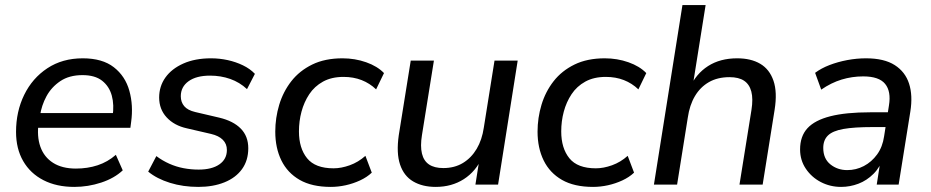

<svg xmlns="http://www.w3.org/2000/svg" viewBox="-20 -725 3658 754"><path d="M272 9Q202 9 150.5 -17.5Q99 -44 71 -92.5Q43 -141 43 -207Q43 -287 75 -352.5Q107 -418 166 -457Q225 -496 305 -496Q382 -496 427 -461Q472 -426 488 -368.5Q504 -311 495 -246L492 -223H114L122 -281H440L422 -267Q429 -313 419 -349.5Q409 -386 381 -408Q353 -430 304 -430Q252 -430 217 -406.5Q182 -383 162.5 -347Q143 -311 137 -270L132 -245Q124 -190 138.5 -149Q153 -108 188.5 -85.5Q224 -63 278 -63Q324 -63 363.5 -76Q403 -89 435 -117L462 -56Q429 -25 377.5 -8Q326 9 272 9Z M759 9Q699 9 647.5 -7Q596 -23 562 -51L594 -112Q618 -94 645 -82Q672 -70 701 -64.5Q730 -59 760 -59Q812 -59 841.5 -79.5Q871 -100 871 -136Q871 -160 855 -176Q839 -192 809 -199L714 -221Q664 -232 634.5 -264Q605 -296 605 -342Q605 -386 629.5 -420.5Q654 -455 700 -475.5Q746 -496 809 -496Q842 -496 874 -489Q906 -482 934 -468.5Q962 -455 981 -435L950 -375Q921 -402 884 -415Q847 -428 805 -428Q751 -428 720.5 -406Q690 -384 690 -347Q690 -324 703.5 -308Q717 -292 747 -285L841 -263Q896 -250 925.5 -220Q955 -190 955 -143Q955 -95 930.5 -61Q906 -27 861.5 -9Q817 9 759 9Z M1279 9Q1205 9 1157 -18.5Q1109 -46 1085 -95Q1061 -144 1061 -208Q1061 -262 1076.5 -313.5Q1092 -365 1124 -406Q1156 -447 1206 -471.5Q1256 -496 1325 -496Q1374 -496 1418 -480.5Q1462 -465 1488 -438L1457 -374Q1432 -398 1400 -410.5Q1368 -423 1329 -423Q1282 -423 1248.5 -404.5Q1215 -386 1194.5 -355Q1174 -324 1164 -286.5Q1154 -249 1154 -209Q1154 -143 1186 -103.5Q1218 -64 1290 -64Q1320 -64 1353.5 -76Q1387 -88 1415 -113L1440 -47Q1421 -29 1394 -16.5Q1367 -4 1337.5 2.5Q1308 9 1279 9Z M1691 9Q1639 9 1602.5 -12.5Q1566 -34 1551 -79Q1536 -124 1546 -194L1593 -487H1684L1637 -194Q1630 -151 1637 -122Q1644 -93 1665 -79Q1686 -65 1721 -65Q1765 -65 1798 -85Q1831 -105 1852 -140.5Q1873 -176 1880 -224L1922 -487H2013L1936 0H1847L1864 -108H1874Q1849 -52 1801.5 -21.5Q1754 9 1691 9Z M2309 9Q2235 9 2187 -18.5Q2139 -46 2115 -95Q2091 -144 2091 -208Q2091 -262 2106.5 -313.5Q2122 -365 2154 -406Q2186 -447 2236 -471.5Q2286 -496 2355 -496Q2404 -496 2448 -480.5Q2492 -465 2518 -438L2487 -374Q2462 -398 2430 -410.5Q2398 -423 2359 -423Q2312 -423 2278.5 -404.5Q2245 -386 2224.5 -355Q2204 -324 2194 -286.5Q2184 -249 2184 -209Q2184 -143 2216 -103.5Q2248 -64 2320 -64Q2350 -64 2383.5 -76Q2417 -88 2445 -113L2470 -47Q2451 -29 2424 -16.5Q2397 -4 2367.5 2.5Q2338 9 2309 9Z M2548 0 2660 -705H2751L2699 -379H2688Q2713 -435 2760.5 -465.5Q2808 -496 2875 -496Q2929 -496 2965.5 -474.5Q3002 -453 3017.5 -408Q3033 -363 3022 -294L2975 0H2884L2931 -293Q2938 -337 2930.5 -365.5Q2923 -394 2902 -408Q2881 -422 2845 -422Q2798 -422 2764 -402.5Q2730 -383 2709 -347.5Q2688 -312 2681 -263L2639 0Z M3283 9Q3240 9 3203.5 -10Q3167 -29 3144.5 -62.5Q3122 -96 3122 -138Q3122 -190 3151 -221.5Q3180 -253 3241 -268.5Q3302 -284 3397 -284H3478L3469 -226H3407Q3334 -226 3292 -218.5Q3250 -211 3231.5 -193Q3213 -175 3213 -144Q3213 -102 3241 -79.5Q3269 -57 3307 -57Q3342 -57 3372.5 -73Q3403 -89 3424.5 -118.5Q3446 -148 3452 -190L3471 -311Q3480 -366 3456 -395.5Q3432 -425 3370 -425Q3326 -425 3285 -412.5Q3244 -400 3205 -373L3181 -439Q3205 -457 3237.5 -469.5Q3270 -482 3307 -489Q3344 -496 3381 -496Q3452 -496 3493.5 -469.5Q3535 -443 3550 -396.5Q3565 -350 3555 -287L3509 0H3423L3440 -109H3450Q3437 -69 3410.5 -42.5Q3384 -16 3351 -3.5Q3318 9 3283 9Z"/></svg>

Font: Nunito Sans 12pt ExtraLight 12pt Medium
Style: Italic
Weight: 500
Italic angle: -9°
Version: Version 3.101;gftools[0.9.27]